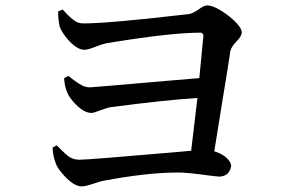

<svg xmlns="http://www.w3.org/2000/svg" viewBox="-20 -708 1040 689"><path d="M188.5 -667 205.1 -673.8Q239.3 -634.8 259.8 -627Q269.5 -624 279.3 -624Q368.2 -624 628.9 -654.3Q646.5 -656.2 656.2 -657.2Q672.9 -659.2 699.2 -678.7Q712.9 -688.5 723.6 -688.5Q752 -688.5 803.7 -648.4Q846.7 -613.3 847.7 -591.8Q847.7 -578.1 827.1 -557.6Q809.6 -539.1 806.6 -524.4Q799.8 -477.5 772.5 -311.5Q755.9 -209 749 -165Q790 -152.3 805.7 -126Q809.6 -118.2 809.6 -112.3Q803.7 -77.1 769.5 -74.2Q759.8 -74.2 722.7 -79.1Q653.3 -88.9 618.2 -88.9Q506.8 -88.9 347.7 -58.6Q337.9 -56.6 318.4 -49.8Q286.1 -39.1 273.4 -39.1Q242.2 -39.1 202.1 -86.9Q185.5 -106.4 180.7 -120.1Q168.9 -150.4 168.9 -178.7L183.6 -186.5Q217.8 -151.4 230.5 -143.6Q247.1 -134.8 264.6 -134.8Q296.9 -134.8 611.3 -162.1Q643.6 -165 666 -167Q671.9 -213.9 688.5 -356.4Q576.2 -349.6 376 -323.2Q364.3 -321.3 327.1 -307.6Q315.4 -302.7 307.6 -302.7Q278.3 -302.7 242.2 -343.8Q229.5 -358.4 223.6 -371.1Q211.9 -394.5 210 -427.7L225.6 -435.5Q266.6 -402.3 284.2 -397.5Q293.9 -394.5 302.7 -394.5Q309.6 -394.5 601.6 -419.9Q658.2 -424.8 695.3 -427.7L710 -580.1Q709 -589.8 700.2 -590.8Q594.7 -590.8 379.9 -555.7Q369.1 -553.7 361.3 -552.7Q346.7 -549.8 322.3 -540Q294.9 -529.3 283.2 -529.3Q252 -529.3 214.8 -577.1Q199.2 -597.7 194.3 -612.3Q188.5 -637.7 188.5 -667Z"/></svg>

Font: GenYoMin JP SemiBold
Style: Regular
Weight: 600
Version: Version 1.001;PS 1;hotconv 16.6.51;makeotf.lib2.5.65220 DEVE